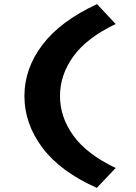

<svg xmlns="http://www.w3.org/2000/svg" viewBox="-20 -722 657 928"><path d="M448 186Q272 108 185 -8Q98 -124 98 -258Q98 -391 185.5 -506Q273 -621 449 -702L539 -606Q399 -539 334.5 -449.5Q270 -360 270 -258Q270 -156 334.5 -66.5Q399 23 539 90Z"/></svg>

Font: Lexend Peta
Style: Bold
Weight: 700
Designer: Bonnie Shaver-Troup, Thomas Jockin
Foundry: Lexend
Version: Version 1.007